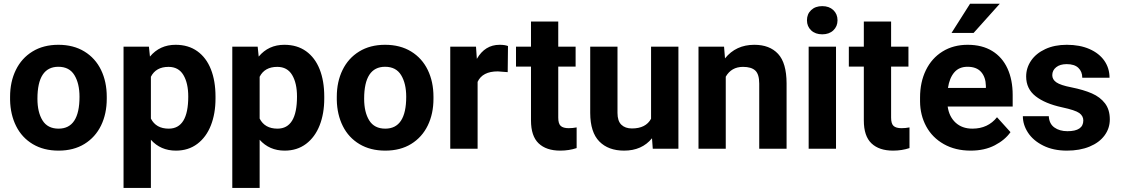

<svg xmlns="http://www.w3.org/2000/svg" viewBox="-20 -770 5803 994"><path d="M32.2 -269Q32.2 -346.7 62 -407.7Q91.8 -468.8 148.2 -503.4Q204.6 -538.1 282.2 -538.1Q360.4 -538.1 417 -503.4Q473.6 -468.8 503.2 -407.7Q532.7 -346.7 532.7 -269V-258.8Q532.7 -181.2 503.2 -120.4Q473.6 -59.6 417.5 -24.9Q361.3 9.8 283.2 9.8Q206.1 9.8 149.7 -23.9Q93.3 -57.6 63.5 -117.2Q33.7 -176.8 32.2 -252.4ZM283.2 -104Q391.6 -104 391.6 -269Q391.6 -337.9 365.2 -381.1Q338.9 -424.3 282.2 -424.3Q173.8 -424.3 173.8 -258.8Q173.8 -189 200.2 -146.5Q226.6 -104 283.2 -104Z M761.2 -46.4V203.1H619.6V-528.3H751L756.3 -477.1Q807.1 -538.1 889.2 -538.1Q955.1 -538.1 1001.5 -504.9Q1047.9 -471.7 1071.8 -411.4Q1095.7 -351.1 1095.7 -270V-259.8Q1095.7 -182.1 1071.8 -121.1Q1047.9 -60.1 1001.5 -25.1Q955.1 9.8 890.6 9.8Q811.5 9.8 761.2 -46.4ZM761.2 -372.6V-156.2Q787.6 -104 853.5 -104Q954.6 -104 954.6 -270Q954.6 -339.8 929.4 -381.8Q904.3 -423.8 852.5 -423.8Q787.1 -423.8 761.2 -372.6Z M1324.2 -46.4V203.1H1182.6V-528.3H1314L1319.3 -477.1Q1370.1 -538.1 1452.1 -538.1Q1518.1 -538.1 1564.5 -504.9Q1610.8 -471.7 1634.8 -411.4Q1658.7 -351.1 1658.7 -270V-259.8Q1658.7 -182.1 1634.8 -121.1Q1610.8 -60.1 1564.5 -25.1Q1518.1 9.8 1453.6 9.8Q1374.5 9.8 1324.2 -46.4ZM1324.2 -372.6V-156.2Q1350.6 -104 1416.5 -104Q1517.6 -104 1517.6 -270Q1517.6 -339.8 1492.4 -381.8Q1467.3 -423.8 1415.5 -423.8Q1350.1 -423.8 1324.2 -372.6Z M1723.6 -269Q1723.6 -346.7 1753.4 -407.7Q1783.2 -468.8 1839.6 -503.4Q1896 -538.1 1973.6 -538.1Q2051.8 -538.1 2108.4 -503.4Q2165 -468.8 2194.6 -407.7Q2224.1 -346.7 2224.1 -269V-258.8Q2224.1 -181.2 2194.6 -120.4Q2165 -59.6 2108.9 -24.9Q2052.7 9.8 1974.6 9.8Q1897.5 9.8 1841.1 -23.9Q1784.7 -57.6 1754.9 -117.2Q1725.1 -176.8 1723.6 -252.4ZM1974.6 -104Q2083 -104 2083 -269Q2083 -337.9 2056.6 -381.1Q2030.3 -424.3 1973.6 -424.3Q1865.2 -424.3 1865.2 -258.8Q1865.2 -189 1891.6 -146.5Q1918 -104 1974.6 -104Z M2557.1 -400.4Q2477.5 -400.4 2452.6 -346.2V0H2311V-528.3H2444.3L2448.7 -465.3Q2490.7 -538.1 2566.4 -538.1Q2593.8 -538.1 2609.9 -531.7L2608.4 -396.5Z M2965.3 -3.4Q2925.8 9.8 2880.4 9.8Q2808.1 9.8 2768.6 -27.8Q2729 -65.4 2729 -146.5V-425.3H2651.4V-528.3H2729V-658.7H2870.1V-528.3H2960V-425.3H2870.1V-161.1Q2870.1 -129.4 2883.1 -117.9Q2896 -106.4 2924.3 -106.4Q2944.3 -106.4 2965.3 -110.4Z M3359.4 0 3355.5 -54.2Q3303.2 9.8 3210.9 9.8Q3129.4 9.8 3082.8 -37.6Q3036.1 -85 3035.6 -184.6V-528.3H3176.8V-185.5Q3176.8 -143.6 3196.8 -124.3Q3216.8 -105 3251.5 -105Q3323.7 -105 3350.6 -155.3V-528.3H3492.2V0Z M3737.3 -373V0H3596.2V-528.3H3728.5L3733.4 -467.8Q3790 -538.1 3885.3 -538.1Q3964.4 -538.1 4008.1 -491.2Q4051.8 -444.3 4052.2 -338.9V0H3910.6V-336.9Q3910.6 -385.7 3890.1 -404.8Q3869.6 -423.8 3826.7 -423.8Q3766.6 -423.8 3737.3 -373Z M4236.8 -738.3Q4272.5 -738.3 4294.2 -717.8Q4315.9 -697.3 4315.9 -665Q4315.9 -633.3 4294.2 -612.8Q4272.5 -592.3 4236.8 -592.3Q4201.2 -592.3 4179.4 -612.8Q4157.7 -633.3 4157.7 -665Q4157.7 -697.3 4179.4 -717.8Q4201.2 -738.3 4236.8 -738.3ZM4308.1 -528.3V0H4166.5V-528.3Z M4688.5 -3.4Q4648.9 9.8 4603.5 9.8Q4531.2 9.8 4491.7 -27.8Q4452.1 -65.4 4452.1 -146.5V-425.3H4374.5V-528.3H4452.1V-658.7H4593.3V-528.3H4683.1V-425.3H4593.3V-161.1Q4593.3 -129.4 4606.2 -117.9Q4619.1 -106.4 4647.5 -106.4Q4667.5 -106.4 4688.5 -110.4Z M4906.2 -599.6 5002 -750.5H5155.8L5020.5 -599.6ZM5211.4 -85.9Q5183.1 -45.4 5130.1 -17.8Q5077.1 9.8 5005.4 9.8Q4925.8 9.8 4866.2 -23.9Q4806.6 -57.6 4775.1 -115.7Q4743.7 -173.8 4743.2 -244.6V-265.1Q4743.2 -344.7 4773.4 -406.7Q4803.7 -468.8 4859.6 -503.4Q4915.5 -538.1 4989.7 -538.1Q5064.5 -538.1 5116.7 -506.1Q5168.9 -474.1 5195.8 -415.5Q5222.7 -356.9 5222.7 -278.3V-218.3H4886.2Q4893.6 -166 4927.2 -135Q4960.9 -104 5014.2 -104Q5094.7 -104 5141.6 -163.1ZM4887.7 -314.9H5084V-325.7Q5083 -370.6 5059.3 -397.5Q5035.6 -424.3 4988.8 -424.3Q4945.3 -424.3 4920.4 -395.3Q4895.5 -366.2 4887.7 -314.9Z M5567.9 -184.6Q5546.9 -199.7 5478.5 -214.4Q5390.6 -233.4 5341.6 -271.7Q5292.5 -310.1 5292.5 -374Q5292.5 -418.5 5318.1 -456.1Q5343.8 -493.7 5391.6 -515.9Q5439.5 -538.1 5502.9 -538.1Q5570.3 -538.1 5620.4 -516.1Q5670.4 -494.1 5697.3 -455.6Q5724.1 -417 5724.1 -367.7H5583Q5583 -399.4 5562.7 -418.7Q5542.5 -438 5502.4 -438Q5467.8 -438 5447.8 -421.9Q5427.7 -405.8 5427.7 -380.9Q5427.7 -358.4 5448.7 -343.8Q5470.7 -328.6 5526.4 -317.9Q5589.8 -305.2 5632.8 -286.4Q5675.8 -267.6 5700.7 -234.9Q5725.6 -202.1 5725.6 -151.9Q5725.6 -105.5 5698.2 -68.6Q5670.9 -31.7 5620.6 -11Q5570.3 9.8 5503.4 9.8Q5433.1 9.8 5381.1 -16.1Q5329.1 -42 5302.2 -83Q5275.4 -124 5275.4 -168.5H5409.7Q5411.6 -129.4 5438.5 -110.1Q5465.3 -90.8 5506.3 -90.8Q5588.4 -90.8 5588.4 -146.5Q5588.4 -169.4 5567.9 -184.6Z"/></svg>

Font: Mardoto
Style: Bold
Weight: 700
Designer: Christian Robertson, Vahan Hovhannisyan
Foundry: Google
Version: Version 1.000